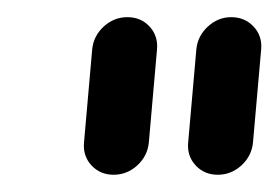

<svg xmlns="http://www.w3.org/2000/svg" viewBox="-20 -625 328 226"><path d="M130 -604.8Q145.9 -604.8 156.1 -593.7Q166.3 -582.6 164.8 -566.7L155.2 -457.4Q153.7 -441.5 141.7 -430.4Q129.6 -419.3 113.7 -419.3Q97.8 -419.3 87.6 -430.4Q77.4 -441.5 78.9 -457.4L88.5 -566.7Q90 -582.6 102 -593.7Q114.1 -604.8 130 -604.8ZM252.2 -604.8Q268.1 -604.8 278.5 -593.7Q288.9 -582.6 287.4 -566.7L277.8 -457.4Q276.3 -441.5 264.3 -430.4Q252.2 -419.3 236.3 -419.3Q220.4 -419.3 210.2 -430.4Q200 -441.5 201.5 -457.4L211.1 -566.7Q212.6 -582.6 224.6 -593.7Q236.7 -604.8 252.2 -604.8Z"/></svg>

Font: 26F Galaxy Sans
Style: Bold Italic
Weight: 700
Italic angle: -5°
Designer: C₂₉H₂₅N₃O₅
Version: Version 1.200